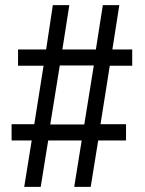

<svg xmlns="http://www.w3.org/2000/svg" viewBox="-20 -725 563 745"><path d="M74 0 103 -180H25V-243H113L149 -470H50V-533H159L185 -705H249L222 -533H352L379 -705H443L416 -533H493V-470H406L370 -243H469V-180H361L332 0H268L297 -180H167L138 0ZM175 -242H307L344 -471H212Z"/></svg>

Font: Nunito Sans 10pt Condensed Medium
Style: Regular
Weight: 500
Width: 3
Designer: Vernon Adams
Foundry: Vernon Adams
Version: Version 3.101;gftools[0.9.27]